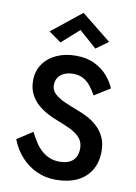

<svg xmlns="http://www.w3.org/2000/svg" viewBox="-104 -1031 787 1112"><g transform="rotate(10 289.5 -475.0)"><path d="M129 -236 38 -177Q60 -119 99 -76Q138 -33 190 -9Q242 15 302 15Q377 15 429 -10Q481 -35 509 -82Q537 -129 537 -193Q537 -240 521 -274.5Q505 -309 479 -333.5Q453 -358 421.5 -375Q390 -392 359 -403Q317 -419 280.5 -435Q244 -451 221 -472Q198 -493 198 -523Q198 -549 210 -567.5Q222 -586 245 -596.5Q268 -607 299 -607Q333 -607 358 -593Q383 -579 401.5 -555.5Q420 -532 435 -504L527 -561Q513 -597 483 -632Q453 -667 406.5 -690Q360 -713 295 -713Q232 -713 182 -690Q132 -667 103.5 -625.5Q75 -584 75 -529Q75 -481 93.5 -446.5Q112 -412 140 -388.5Q168 -365 199.5 -349Q231 -333 256 -324Q296 -309 331.5 -292Q367 -275 389.5 -250.5Q412 -226 412 -187Q412 -157 400 -135.5Q388 -114 364.5 -103Q341 -92 306 -92Q275 -92 250 -102Q225 -112 203.5 -130Q182 -148 164 -175Q146 -202 129 -236ZM295 -864 398 -773 470 -825 295 -965 120 -825 193 -773Z"/></g></svg>

Font: Jost Medium
Style: Regular
Weight: 500
Version: Version 3.710